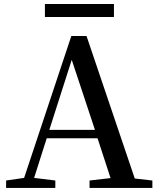

<svg xmlns="http://www.w3.org/2000/svg" viewBox="-20 -917 774 937"><path d="M536.1 -897.5V-834H199.2V-897.5ZM220.7 -283.2H443.4L330.1 -625ZM637.7 -45.9 723.6 -36.1V0H417V-36.1L519.5 -47.9L456.1 -242.2H208L146.5 -48.8L250 -36.1V0H9.8V-36.1L97.7 -48.8L328.1 -741.2H402.3Z"/></svg>

Font: GenYoMin JP SemiBold
Style: Regular
Weight: 600
Version: Version 1.001;PS 1;hotconv 16.6.51;makeotf.lib2.5.65220 DEVE